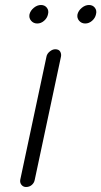

<svg xmlns="http://www.w3.org/2000/svg" viewBox="-20 -748 405 768"><path d="M166 -522Q168 -533 179 -542Q190 -551 201 -551Q215 -551 220.5 -542Q226 -533 224 -522L119 -29Q117 -17 107.5 -8.5Q98 0 84 0Q73 0 66 -8.5Q59 -17 61 -29ZM98 -691Q102 -706 115.5 -717Q129 -728 144 -728Q159 -728 167.5 -717Q176 -706 172 -691Q169 -676 156.5 -665Q144 -654 129 -654Q114 -654 104.5 -665Q95 -676 98 -691ZM290 -691Q294 -706 307.5 -717Q321 -728 336 -728Q351 -728 359.5 -717Q368 -706 364 -691Q361 -676 348.5 -665Q336 -654 321 -654Q306 -654 296.5 -665Q287 -676 290 -691Z"/></svg>

Font: VDS
Style: Thin Italic
Weight: 100
Width: 0
Designer: artmaker
Foundry: artmaker
Version: Version 1.000 2012 initial release